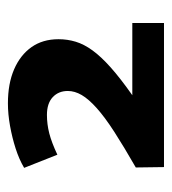

<svg xmlns="http://www.w3.org/2000/svg" viewBox="6 -820 444 497"><g transform="rotate(-90 228.5 -572.0)"><path d="M44 -370 43 -443Q97 -474 135 -498.5Q173 -523 196.5 -544Q220 -565 230.5 -583Q241 -601 241 -619Q241 -643 225 -658Q209 -673 179 -673Q155 -673 131.5 -667Q108 -661 76 -646L42 -732Q64 -745 92 -754Q120 -763 150.5 -768.5Q181 -774 209 -774Q260 -774 297 -758Q334 -742 354.5 -713Q375 -684 375 -643Q375 -620 368.5 -598.5Q362 -577 346 -555Q330 -533 302 -508Q274 -483 230 -452H417V-370Z"/></g></svg>

Font: Georama SemiExpanded
Style: Bold
Weight: 700
Width: 6
Designer: Jean-Baptiste Levee
Foundry: Production Type
Version: Version 1.001